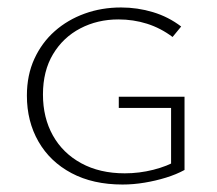

<svg xmlns="http://www.w3.org/2000/svg" viewBox="-20 -488 581 514"><path d="M308 6Q229 6 171.5 -24.5Q114 -55 83 -109Q52 -163 52 -232Q52 -287 72 -330.5Q92 -374 126.5 -404.5Q161 -435 206.5 -451.5Q252 -468 304 -468Q348 -468 389.5 -455.5Q431 -443 465 -417L442 -389Q410 -413 373.5 -424.5Q337 -436 297 -436Q241 -436 195 -412Q149 -388 122 -343Q95 -298 95 -235Q95 -173 121.5 -125.5Q148 -78 197.5 -51Q247 -24 314 -24Q353 -24 390.5 -33.5Q428 -43 455 -59L438 -34V-199H298V-229H474V-33Q452 -21 424.5 -12.5Q397 -4 367 1Q337 6 308 6Z"/></svg>

Font: Ysabeau SC ExtraLight
Style: Regular
Weight: 250
Designer: Christian Thalmann (Catharsis Fonts)
Version: Version 2.001;gftools[0.9.30]; featfreeze: smcp